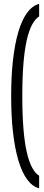

<svg xmlns="http://www.w3.org/2000/svg" viewBox="-20 -771 232 1011"><path d="M38.8 -265Q38.8 -369.9 48.4 -455.1Q58 -540.2 76.6 -603.1Q95.2 -665.9 122.6 -703.5Q149.9 -741 186.1 -750.7V-684.5Q165.5 -671.8 148.9 -640.9Q132.3 -609.9 120.7 -558.9Q109.2 -507.8 103.3 -434.8Q97.4 -361.8 97.4 -265Q97.4 -168.2 103.3 -95.2Q109.2 -22.2 120.7 28.9Q132.3 79.9 148.9 110.9Q165.5 141.8 186.1 154.5V220.7Q149.9 211 122.6 173.5Q95.2 135.9 76.6 73.1Q58 10.2 48.4 -74.9Q38.8 -160.1 38.8 -265Z"/></svg>

Font: Georama ExtraCondensed Thin
Style: Regular
Weight: 100
Width: 2
Designer: Jean-Baptiste Levee
Foundry: Production Type
Version: Version 1.001